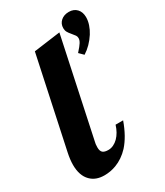

<svg xmlns="http://www.w3.org/2000/svg" viewBox="-200 -842 795 926"><g transform="rotate(-30 197.5 -378.5)"><path d="M283.2 -568.8Q306.6 -594.7 313.5 -606.4Q321.3 -619.1 321.3 -629.9Q321.3 -639.2 316.7 -646Q312 -652.8 301.3 -665.5Q291.5 -676.8 286.4 -686Q281.2 -695.3 281.2 -708Q281.2 -732.4 298.6 -747.8Q315.9 -763.2 343.3 -763.2Q370.6 -763.2 387 -745.8Q403.3 -728.5 403.3 -699.2Q403.3 -679.7 396.2 -658.4Q389.2 -637.2 376.5 -617.2Q347.2 -571.8 306.2 -545.9ZM23.4 -22.5Q-7.8 -53.7 -7.8 -113.8Q-7.8 -142.1 0 -179.2L106.9 -680.2L254.9 -700.2L140.1 -160.2Q136.2 -147.5 136.2 -127.9Q136.2 -107.4 145.8 -99.1Q155.3 -90.8 176.8 -90.8Q191.4 -90.8 205.3 -97.4Q219.2 -104 231 -115.7Q254.9 -139.6 267.1 -179.2H309.1Q282.2 -103.5 241.7 -58.6Q207.5 -22 164.6 -5.9Q133.3 5.9 99.1 5.9Q51.3 5.9 23.4 -22.5Z"/></g></svg>

Font: Pattaya
Style: Regular
Weight: 400
Designer: Pablo Impallari / Thai characters Designed by Thanarat Vachiruckul and Suppakit Chalermlarp
Foundry: Pablo Impallari
Version: Version 2.001